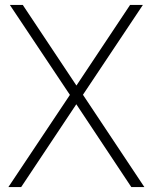

<svg xmlns="http://www.w3.org/2000/svg" viewBox="-20 -760 621 780"><path d="M14 0 264 -374.5 20 -740H72.5L290.5 -412.5L508.5 -740H560.5L317 -375L566.5 0H513.5L290 -336.5L66 0Z"/></svg>

Font: Encode Sans SemiCondensed SemiCondensed ExtraLight
Style: Regular
Weight: 200
Width: 4
Designer: Multiple Designers
Foundry: Impallari Type
Version: Version 3.000; ttfautohint (v1.8.3) -l 8 -r 50 -G 200 -x 14 